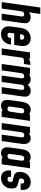

<svg xmlns="http://www.w3.org/2000/svg" viewBox="1444 -2234 803 3731"><g transform="rotate(90 1845.5 -368.5)"><path d="M21 0 126 -750H251L211 -466L193 -495Q213.5 -527.5 245.2 -545.2Q277 -563 318 -563Q350.5 -563 378.8 -550Q407 -537 422 -505.2Q437 -473.5 429 -418L371 0H246L300 -388Q303 -410.5 292.2 -424.2Q281.5 -438 258 -438Q234 -438 218.5 -424.2Q203 -410.5 200 -388L146 0Z M643 13Q563.5 13 523 -38Q482.5 -89 494 -172L523 -378Q531 -433.5 558.2 -475.2Q585.5 -517 628 -540Q670.5 -563 724 -563Q803.5 -563 844 -512.2Q884.5 -461.5 873 -378L854 -243H613L629 -358H745L749 -388Q752 -410.5 741 -424.2Q730 -438 706 -438Q683 -438 667.5 -424.2Q652 -410.5 649 -388L618 -162Q615 -139.5 625.8 -125.8Q636.5 -112 660.5 -112Q685.5 -112 699.8 -126.5Q714 -141 717 -162L720 -182H845L844 -172Q838.5 -114.5 810.2 -73Q782 -31.5 738.5 -9.2Q695 13 643 13Z M921 0 998 -550H1123L1110 -460L1091 -487Q1113 -522.5 1145.2 -539.8Q1177.5 -557 1217 -557H1242L1224 -432H1156Q1133 -432 1118 -421.2Q1103 -410.5 1100 -388L1046 0Z M1223 0 1300 -550H1425L1413 -466L1395 -495Q1415.5 -527.5 1447.2 -545.2Q1479 -563 1520 -563Q1548 -563 1573.8 -553Q1599.5 -543 1616.8 -519.5Q1634 -496 1636 -456L1604 -464Q1624.5 -510.5 1659 -536.8Q1693.5 -563 1745 -563Q1777.5 -563 1805.8 -550Q1834 -537 1849 -505.2Q1864 -473.5 1856 -418L1798 0H1673L1727 -388Q1730 -410.5 1719.2 -424.2Q1708.5 -438 1685 -438Q1661 -438 1645.5 -424.2Q1630 -410.5 1627 -388L1573 0H1448L1502 -388Q1505 -410.5 1494.2 -424.2Q1483.5 -438 1460 -438Q1436 -438 1420.5 -424.2Q1405 -410.5 1402 -388L1348 0Z M2033 13Q2000.5 13 1972 -1.5Q1943.5 -16 1929.2 -53.8Q1915 -91.5 1925 -162L1957 -388Q1967 -458.5 1991.8 -496.5Q2016.5 -534.5 2048.8 -548.8Q2081 -563 2113 -563Q2154.5 -563 2181.2 -545.2Q2208 -527.5 2219 -495L2193 -466L2204 -550H2329L2252 0H2127L2139 -84L2157 -55Q2137 -23 2105.8 -5Q2074.5 13 2033 13ZM2092.5 -112Q2117.5 -112 2132.2 -126.2Q2147 -140.5 2150 -162L2182 -388Q2185 -410 2174 -424Q2163 -438 2139 -438Q2117 -438 2101.2 -424.8Q2085.5 -411.5 2082 -388L2050 -162Q2047 -140.5 2057.5 -126.2Q2068 -112 2092.5 -112Z M2371 0 2448 -550H2573L2561 -463L2541 -488Q2563 -525.5 2596 -544.2Q2629 -563 2668 -563Q2730.5 -563 2758.5 -516.8Q2786.5 -470.5 2775 -388L2721 0H2596L2650 -388Q2653 -410.5 2642.2 -424.2Q2631.5 -438 2608 -438Q2584 -438 2568.5 -424.2Q2553 -410.5 2550 -388L2496 0Z M2954 13Q2921.5 13 2893 -1.5Q2864.5 -16 2850.2 -53.8Q2836 -91.5 2846 -162L2878 -388Q2888 -458.5 2912.8 -496.5Q2937.5 -534.5 2969.8 -548.8Q3002 -563 3034 -563Q3075.5 -563 3102.2 -545.2Q3129 -527.5 3140 -495L3114 -466L3125 -550H3250L3173 0H3048L3060 -84L3078 -55Q3058 -23 3026.8 -5Q2995.5 13 2954 13ZM3013.5 -112Q3038.5 -112 3053.2 -126.2Q3068 -140.5 3071 -162L3103 -388Q3106 -410 3095 -424Q3084 -438 3060 -438Q3038 -438 3022.2 -424.8Q3006.5 -411.5 3003 -388L2971 -162Q2968 -140.5 2978.5 -126.2Q2989 -112 3013.5 -112Z M3441 13Q3360 13 3322 -38.2Q3284 -89.5 3292 -172L3293 -182H3418L3415 -162Q3411.5 -137.5 3424.5 -124.8Q3437.5 -112 3458 -112Q3483 -112 3499.5 -129.2Q3516 -146.5 3516 -175.5Q3516 -191 3511 -199.2Q3506 -207.5 3496.5 -211.5Q3487 -215.5 3473 -218Q3427.5 -227.5 3393 -238.5Q3358.5 -249.5 3339.2 -275Q3320 -300.5 3320 -353Q3320 -416 3346.5 -463.2Q3373 -510.5 3418.8 -536.8Q3464.5 -563 3521.5 -563Q3603 -563 3640.8 -511.8Q3678.5 -460.5 3670 -378L3669 -368H3544L3547 -388Q3550 -408.5 3540.2 -423.2Q3530.5 -438 3505 -438Q3479.5 -438 3463.2 -421.5Q3447 -405 3447 -375.5Q3447 -360 3452.2 -351.8Q3457.5 -343.5 3467 -339.8Q3476.5 -336 3490 -333Q3537 -324 3571.2 -312.5Q3605.5 -301 3624.2 -275.5Q3643 -250 3643 -198Q3643 -135 3616.5 -87.5Q3590 -40 3544.2 -13.5Q3498.5 13 3441 13Z"/></g></svg>

Font: Mohave Light
Style: Bold Italic
Weight: 700
Italic angle: -8°
Version: Version 2.003